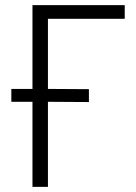

<svg xmlns="http://www.w3.org/2000/svg" viewBox="-20 -725 528 745"><path d="M106 0V-330H24V-380H106V-705H464V-652H166V-380L325 -379V-329L166 -330V0Z"/></svg>

Font: Nunito Sans 10pt Condensed Light
Style: Regular
Weight: 300
Width: 3
Designer: Vernon Adams
Foundry: Vernon Adams
Version: Version 3.101;gftools[0.9.27]